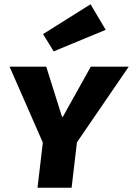

<svg xmlns="http://www.w3.org/2000/svg" viewBox="-20 -881 624 901"><path d="M341 -213 316 0H156L181 -212L25 -568H197L271 -333H275L406 -568H584ZM182 -721 405 -861 476 -741 232 -640Z"/></svg>

Font: Qjlgwqiwhsfqbnnlvksmvfsycuq
Style: Regular
Weight: 700
Italic angle: -8°
Designer: Carrois Corporate & Edenspiekermann
Foundry: Carrois Corporate GbR & Edenspiekermann AG
Version: Version 2.001